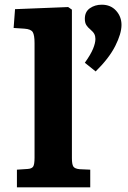

<svg xmlns="http://www.w3.org/2000/svg" viewBox="-20 -797 545 817"><path d="M52 0V-75L97 -78Q115 -79 121 -88Q127 -97 127 -126V-614Q127 -647 119.5 -660Q112 -673 84 -675L38 -678L44 -758L270 -767L286 -756V-124Q286 -98 292 -88.5Q298 -79 319 -77L364 -75V0ZM387 -493 341 -530Q366 -565 376 -589.5Q386 -614 386 -631Q386 -643 381.5 -652Q377 -661 364 -672Q354 -680 347.5 -690Q341 -700 341 -717Q341 -747 362.5 -762Q384 -777 413 -777Q451 -777 474 -751.5Q497 -726 497 -691Q497 -654 470.5 -601.5Q444 -549 387 -493Z"/></svg>

Font: Literata 7pt
Style: Bold
Weight: 700
Designer: Latin by Veronika Burian and Jose Scaglione. Greek by Irene Vlachou. Cyrillic by Vera Evstafieva.
Foundry: TypeTogether
Version: Version 3.002